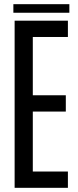

<svg xmlns="http://www.w3.org/2000/svg" viewBox="-20 -899 375 919"><path d="M50 0V-800H305V-722H137V-443H295V-365H137V-78H305V0ZM44 -838V-879H312V-838Z"/></svg>

Font: Big Shoulders Display SemiBold
Style: Regular
Weight: 600
Designer: Patric King
Foundry: XO Type Co
Version: Version 1.000; ttfautohint (v1.8.2)